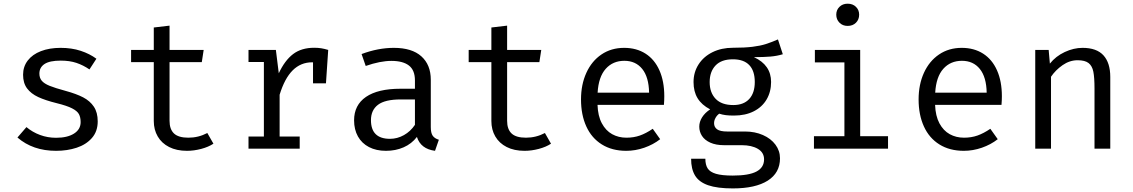

<svg xmlns="http://www.w3.org/2000/svg" viewBox="-20 -813 6194 1050"><path d="M421 -145.1Q421 -171.8 411.5 -189Q402.1 -206.2 374.1 -220.5Q346.2 -234.9 290.3 -248.7Q228.2 -264.1 189 -282.3Q149.7 -300.5 127.9 -329.7Q106.2 -359 106.2 -404.1Q106.2 -448.7 131.8 -482.1Q157.4 -515.4 203.8 -533.3Q250.3 -551.3 311.3 -551.3Q372.3 -551.3 421.3 -535.1Q470.3 -519 507.2 -491.8L469.2 -433.3Q435.4 -456.4 398.2 -469Q361 -481.5 312.3 -481.5Q251.3 -481.5 223.3 -462.8Q195.4 -444.1 195.4 -410.8Q195.4 -386.7 208.5 -371.3Q221.5 -355.9 251 -343.8Q280.5 -331.8 339 -315.9Q397.4 -300 434.9 -280.5Q472.3 -261 493.3 -229.5Q514.4 -197.9 514.4 -149.2Q514.4 -94.4 482.6 -58.2Q450.8 -22.1 399.2 -5.1Q347.7 11.8 286.7 11.8Q159.5 11.8 75.4 -61L124.6 -117.9Q157.4 -90.3 199 -74.9Q240.5 -59.5 286.7 -59.5Q348.7 -59.5 384.9 -82.6Q421 -105.6 421 -145.1Z M1147.2 -27.2Q1120 -9.2 1080.3 1.3Q1040.5 11.8 1002.6 11.8Q945.6 11.8 904.9 -9Q864.1 -29.7 842.6 -66.7Q821 -103.6 821 -151.3V-473.3H696.9V-540H821V-662.6L907.2 -672.8V-540H1093.8L1083.6 -473.3H907.2V-152.3Q907.2 -106.2 931.5 -83.1Q955.9 -60 1010.3 -60Q1065.1 -60 1113.8 -85.6Z M1774.9 -540 1762.6 -357.4H1691.8V-472.3H1687.2Q1624.6 -472.3 1580.5 -428.2Q1536.4 -384.1 1509.2 -294.9V-66.2H1619V0H1339V-66.2H1423.1V-473.8H1339V-540H1488.7L1504.6 -412.3Q1537.4 -482.6 1582.8 -517.2Q1628.2 -551.8 1698.5 -551.8Q1719.5 -551.8 1736.9 -549Q1754.4 -546.2 1774.9 -540Z M2335.9 -117.9Q2335.9 -86.2 2346.2 -71Q2356.4 -55.9 2380 -48.7L2359 11.8Q2281 1.5 2260 -64.1Q2231.3 -26.7 2187.4 -7.4Q2143.6 11.8 2090.8 11.8Q2037.4 11.8 1997.9 -8.7Q1958.5 -29.2 1937.4 -66.9Q1916.4 -104.6 1916.4 -154.9Q1916.4 -238.5 1981.5 -283.1Q2046.7 -327.7 2169.7 -327.7H2249.2V-372.8Q2249.2 -429.2 2216.4 -454.6Q2183.6 -480 2120.5 -480Q2059.5 -480 1980 -452.3L1957.4 -517.4Q2047.7 -551.3 2133.8 -551.3Q2232.8 -551.3 2284.4 -504.9Q2335.9 -458.5 2335.9 -376.9ZM2249.2 -130.3V-269.2H2171.3Q2085.6 -269.2 2047.2 -240Q2008.7 -210.8 2008.7 -155.9Q2008.7 -53.8 2112.8 -53.8Q2152.8 -53.8 2189 -74.1Q2225.1 -94.4 2249.2 -130.3Z M2993.3 -27.2Q2966.2 -9.2 2926.4 1.3Q2886.7 11.8 2848.7 11.8Q2791.8 11.8 2751 -9Q2710.3 -29.7 2688.7 -66.7Q2667.2 -103.6 2667.2 -151.3V-473.3H2543.1V-540H2667.2V-662.6L2753.3 -672.8V-540H2940L2929.7 -473.3H2753.3V-152.3Q2753.3 -106.2 2777.7 -83.1Q2802.1 -60 2856.4 -60Q2911.3 -60 2960 -85.6Z M3247.7 -239.5Q3249.7 -179 3271.3 -138.7Q3292.8 -98.5 3327.7 -79.2Q3362.6 -60 3405.6 -60Q3445.6 -60 3479.2 -71.8Q3512.8 -83.6 3549.7 -108.7L3590.3 -51.8Q3552.3 -22.1 3503.3 -5.1Q3454.4 11.8 3404.6 11.8Q3327.2 11.8 3271.3 -23.1Q3215.4 -57.9 3186.4 -121.5Q3157.4 -185.1 3157.4 -269.2Q3157.4 -350.8 3186.7 -414.9Q3215.9 -479 3269.2 -515.1Q3322.6 -551.3 3393.3 -551.3Q3461 -551.3 3510.5 -519.5Q3560 -487.7 3586.4 -427.9Q3612.8 -368.2 3612.8 -286.7Q3612.8 -263.1 3610.8 -239.5ZM3248.2 -306.2H3529.7Q3528.2 -391.3 3492.3 -435.9Q3456.4 -480.5 3394.4 -480.5Q3331.8 -480.5 3292.6 -436.7Q3253.3 -392.8 3248.2 -306.2Z M4261 -516.4Q4229.2 -506.7 4193.1 -503.6Q4156.9 -500.5 4103.1 -500.5Q4196.9 -457.4 4196.9 -364.6Q4196.9 -311.3 4172.6 -269.5Q4148.2 -227.7 4102.3 -204.4Q4056.4 -181 3993.8 -181Q3967.2 -181 3949 -183.3Q3930.8 -185.6 3913.3 -191.3Q3901 -182.6 3893.1 -168.5Q3885.1 -154.4 3885.1 -139Q3885.1 -117.9 3901.5 -105.9Q3917.9 -93.8 3957.4 -93.8H4054.9Q4108.2 -93.8 4152.1 -74.6Q4195.9 -55.4 4220.8 -21.8Q4245.6 11.8 4245.6 52.8Q4245.6 132.3 4178.5 174.9Q4111.3 217.4 3987.7 217.4Q3902.6 217.4 3852.6 200Q3802.6 182.6 3781 146.9Q3759.5 111.3 3759.5 54.9H3837.4Q3837.4 88.2 3850 107.9Q3862.6 127.7 3895.1 137.4Q3927.7 147.2 3987.2 147.2Q4075.4 147.2 4116.9 125.1Q4158.5 103.1 4158.5 58.5Q4158.5 21 4124.6 1Q4090.8 -19 4036.4 -19H3940Q3895.4 -19 3864.6 -32.8Q3833.8 -46.7 3819 -69.7Q3804.1 -92.8 3804.1 -120.5Q3804.1 -146.7 3819.5 -171.3Q3834.9 -195.9 3863.6 -214.9Q3816.9 -239.5 3794.9 -275.9Q3772.8 -312.3 3772.8 -364.1Q3772.8 -417.9 3800.3 -460.8Q3827.7 -503.6 3876.7 -527.7Q3925.6 -551.8 3988.2 -551.8Q4053.3 -551.8 4095.9 -557.2Q4138.5 -562.6 4167.4 -571.8Q4196.4 -581 4234.4 -597.4ZM3861 -364.1Q3861 -306.7 3893.6 -272.6Q3926.2 -238.5 3990.3 -238.5Q4046.7 -238.5 4077.2 -271.5Q4107.7 -304.6 4107.7 -364.6Q4107.7 -425.6 4077.4 -457.2Q4047.2 -488.7 3988.2 -488.7Q3925.1 -488.7 3893.1 -454.9Q3861 -421 3861 -364.1Z M4678.5 -732.8Q4678.5 -706.2 4661 -688.7Q4643.6 -671.3 4615.4 -671.3Q4588.2 -671.3 4570.8 -689Q4553.3 -706.7 4553.3 -732.8Q4553.3 -758.5 4570.8 -775.6Q4588.2 -792.8 4615.4 -792.8Q4643.6 -792.8 4661 -775.6Q4678.5 -758.5 4678.5 -732.8ZM4436.4 -540H4684.1V-68.2H4836.4V0H4431.3V-68.2H4597.9V-471.8H4436.4Z M5093.8 -239.5Q5095.9 -179 5117.4 -138.7Q5139 -98.5 5173.8 -79.2Q5208.7 -60 5251.8 -60Q5291.8 -60 5325.4 -71.8Q5359 -83.6 5395.9 -108.7L5436.4 -51.8Q5398.5 -22.1 5349.5 -5.1Q5300.5 11.8 5250.8 11.8Q5173.3 11.8 5117.4 -23.1Q5061.5 -57.9 5032.6 -121.5Q5003.6 -185.1 5003.6 -269.2Q5003.6 -350.8 5032.8 -414.9Q5062.1 -479 5115.4 -515.1Q5168.7 -551.3 5239.5 -551.3Q5307.2 -551.3 5356.7 -519.5Q5406.2 -487.7 5432.6 -427.9Q5459 -368.2 5459 -286.7Q5459 -263.1 5456.9 -239.5ZM5094.4 -306.2H5375.9Q5374.4 -391.3 5338.5 -435.9Q5302.6 -480.5 5240.5 -480.5Q5177.9 -480.5 5138.7 -436.7Q5099.5 -392.8 5094.4 -306.2Z M5641.5 0V-540H5714.9L5721.5 -465.1Q5753.8 -505.6 5802.8 -528.5Q5851.8 -551.3 5900 -551.3Q5977.4 -551.3 6014.6 -510.3Q6051.8 -469.2 6051.8 -392.3V0H5965.6V-328.7Q5965.6 -389.2 5959.2 -421Q5952.8 -452.8 5933.1 -468.2Q5913.3 -483.6 5873.3 -483.6Q5829.7 -483.6 5791 -456.7Q5752.3 -429.7 5727.7 -393.3V0Z"/></svg>

Font: Fira Code
Style: Regular
Weight: 400
Designer: Carrois Corporate, Edenspiekermann AG, Nikita Prokopov
Foundry: Carrois Corporate, Edenspiekermann AG, Nikita Prokopov
Version: Version 5.002